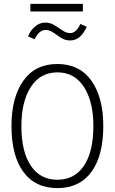

<svg xmlns="http://www.w3.org/2000/svg" viewBox="-20 -956 590 987"><path d="M275 11Q161 11 100 -72.5Q39 -156 39 -308Q39 -455 100 -541Q161 -627 275 -627Q389 -627 450 -541Q511 -455 511 -308Q511 -156 450 -72.5Q389 11 275 11ZM275 -32Q363 -32 411.5 -104Q460 -176 460 -308Q460 -434 411.5 -509Q363 -584 275 -584Q187 -584 138.5 -509Q90 -434 90 -308Q90 -176 138.5 -104Q187 -32 275 -32ZM393 -833 426 -818Q394 -748 341 -748Q315 -748 294 -761.5Q273 -775 254 -788.5Q235 -802 215 -802Q197 -802 182.5 -789Q168 -776 158 -754L124 -769Q136 -799 160 -819.5Q184 -840 212 -840Q238 -840 260 -826.5Q282 -813 301.5 -799.5Q321 -786 340 -786Q357 -786 370 -798Q383 -810 393 -833ZM136 -897V-936H406V-897Z"/></svg>

Font: Inconsolata SemiExpanded Light
Style: Regular
Weight: 300
Width: 6
Monospace: yes
Designer: Raph Levien, Cyreal, Brenton Simpson
Foundry: Raph Levien, Cyreal, Google
Version: Version 3.001; ttfautohint (v1.8.2.53-6de2)